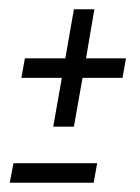

<svg xmlns="http://www.w3.org/2000/svg" viewBox="-20 -482 302 413"><path d="M94.5 -209.5H139L157.5 -314.5H243.5L251 -356.5H165L183 -462H139L120.5 -356.5H33.5L26 -314.5H113ZM1 -89H181.5L189 -131H9Z"/></svg>

Font: Anybody SemiExpanded Light
Style: Italic
Weight: 300
Width: 6
Italic angle: -10°
Version: Version 1.113;gftools[0.9.25]